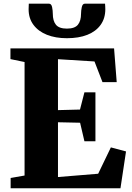

<svg xmlns="http://www.w3.org/2000/svg" viewBox="-20 -1000 700 1020"><path d="M110.5 -67.5V-670.5L35.5 -686V-743H586L600 -563.5H524.5L482 -673.5L288 -685.5V-415L405 -418L428.5 -509.5H487V-249.5H428.5L405.5 -348L288 -350.5V-59.5L501.5 -77L569 -217L649.5 -195.5L620 0H36.5V-54.5ZM240 -980.5Q253 -980.5 256.8 -962Q260.5 -943.5 260.5 -927Q260.5 -889 277.2 -868.5Q294 -848 335.5 -848Q377 -848 393.8 -868.5Q410.5 -889 410.5 -927Q410.5 -943.5 414.5 -962Q418.5 -980.5 431 -980.5H538Q538.5 -973.5 539 -966Q539.5 -958.5 539.5 -951Q539.5 -902.5 514.5 -867.8Q489.5 -833 444 -815Q398.5 -797 335.5 -797Q275 -797 229.2 -815.2Q183.5 -833.5 157.8 -868Q132 -902.5 132 -951Q132 -958.5 132.5 -966Q133 -973.5 133 -980.5Z"/></svg>

Font: Merriweather 48pt Black
Style: Regular
Weight: 900
Version: Version 2.100